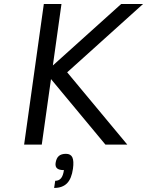

<svg xmlns="http://www.w3.org/2000/svg" viewBox="-20 -720 732 956"><path d="M286.1 -700.2 243.2 -394 583.5 -700.2H692.4L314.5 -359.9L613.8 0H504.9L233.9 -326.2L188 0H100.1L198.2 -700.2ZM343.3 120.1Q336.4 169.9 313.5 192.9Q290.5 215.8 249.5 215.8L254.9 180.2Q273.4 180.2 283.9 167.5Q294.4 154.8 298.3 127Q274.4 127 264.4 118.4Q254.4 109.9 256.8 91.8Q260.3 67.9 272.7 56.9Q285.2 45.9 308.6 45.9Q332 45.9 340.3 63.7Q348.6 81.5 343.3 120.1Z"/></svg>

Font: Fivo Sans
Style: Italic
Weight: 400
Designer: Alexander Slobzheninov
Foundry: Alexander Slobzheninov
Version: 1.0